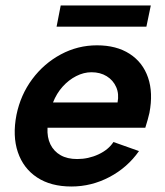

<svg xmlns="http://www.w3.org/2000/svg" viewBox="-20 -672 602 699"><path d="M240 7Q165 7 115 -26Q65 -59 45 -118Q25 -177 40 -254Q55 -327 97.5 -384Q140 -441 201.5 -474Q263 -507 333 -507Q404 -507 452 -476Q500 -445 519 -389.5Q538 -334 524 -261Q521 -249 517.5 -235.5Q514 -222 509 -207H153Q151 -172 163.5 -146.5Q176 -121 200.5 -107Q225 -93 261 -93Q302 -93 338.5 -110Q375 -127 393 -155L486 -122Q444 -62 378.5 -27.5Q313 7 240 7ZM408 -299Q414 -330 403 -355Q392 -380 368.5 -394.5Q345 -409 313 -409Q285 -409 257.5 -395Q230 -381 208 -356.5Q186 -332 173 -299ZM201 -652H529L513 -575H186Z"/></svg>

Font: Albert Sans SemiBold
Style: Italic
Weight: 600
Italic angle: -11.25°
Designer: Andreas Rasmussen
Foundry: a.Foundry
Version: Version 1.025